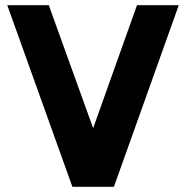

<svg xmlns="http://www.w3.org/2000/svg" viewBox="-20 -720 717 740"><path d="M8 -700 259 0H419L669 -700H508L339 -226L168 -700Z"/></svg>

Font: Unageo
Style: ExtraBold
Weight: 800
Designer: Richard Sepsi
Foundry: Richard Sepsi
Version: Version 2.000